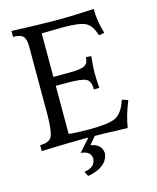

<svg xmlns="http://www.w3.org/2000/svg" viewBox="-130 -782 880 1075"><g transform="rotate(-15 310.0 -245.0)"><path d="M529.3 0Q379.4 -5.9 275.4 -5.9Q205.1 -5.9 30.8 0V-34.2Q89.4 -34.2 101.3 -69.1Q113.3 -104 114.3 -181.2V-585Q114.3 -627 99.1 -643.1Q84 -659.2 41 -659.2V-693.4Q207 -686.5 302.7 -686.5Q406.7 -686.5 517.6 -693.4Q517.6 -622.6 540.5 -548.8L508.3 -543Q490.2 -603.5 455.3 -621.1Q420.4 -638.7 324.7 -638.7L201.2 -636.7V-384.3H292.5Q356 -384.3 380.1 -395.3Q404.3 -406.2 405.8 -443.8L436.5 -441.9Q429.7 -382.3 429.7 -346.2Q429.7 -317.4 433.6 -258.8L402.3 -257.8Q402.3 -308.1 375.2 -320.3Q348.1 -332.5 269.5 -332.5H201.2V-53.7Q250.5 -48.3 322.8 -48.3Q428.7 -48.3 470.9 -67.1Q513.2 -85.9 538.6 -162.1L572.8 -150.4Q538.6 -66.4 529.3 0ZM246.1 202.1 231.4 173.8Q295.9 166.5 298.8 113.3Q294.4 70.3 238.3 66.4L306.2 -9.8H343.3L302.7 39.1Q367.2 49.8 369.1 103.5Q359.9 181.6 246.1 202.1Z"/></g></svg>

Font: Kelvinch
Style: Regular
Weight: 400
Designer: Paul James MIller
Foundry: High-Logic / Made with FontCreator
Version: Version 3.30 September 23, 2016